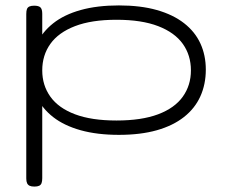

<svg xmlns="http://www.w3.org/2000/svg" viewBox="-20 -487 835 709"><path d="M419 11Q339 11 278 -6Q217 -23 176.5 -54.5Q136 -86 115.5 -129.5Q95 -173 95 -227Q95 -281 115.5 -325Q136 -369 176.5 -401Q217 -433 278 -450Q339 -467 419 -467Q499 -467 559 -450Q619 -433 659.5 -401.5Q700 -370 720 -326.5Q740 -283 740 -230Q740 -176 720 -131.5Q700 -87 659.5 -55Q619 -23 559 -6Q499 11 419 11ZM107 202Q96 202 89.5 199Q83 196 80 189.5Q77 183 77 172V-435Q77 -447 79.5 -453.5Q82 -460 88.5 -463Q95 -466 106 -466Q123 -466 129.5 -459.5Q136 -453 136 -436V171Q136 182 133.5 189Q131 196 124.5 199Q118 202 107 202ZM410 -42Q503 -42 564 -65Q625 -88 655 -130Q685 -172 685 -227Q685 -283 655 -325Q625 -367 564 -390.5Q503 -414 410 -414Q318 -414 257 -390.5Q196 -367 166 -325Q136 -283 136 -227Q136 -172 166 -130Q196 -88 257 -65Q318 -42 410 -42Z"/></svg>

Font: Fredoka Expanded Light
Style: Regular
Weight: 300
Width: 7
Designer: Ben Nathan
Foundry: Milena B. Brandão, Ben Nathan
Version: Version 2.001